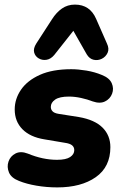

<svg xmlns="http://www.w3.org/2000/svg" viewBox="-20 -804 536 835"><path d="M229 11Q183 11 139 3.5Q95 -4 63 -17Q29 -30 19 -54Q9 -78 17 -101.5Q25 -125 47.5 -136.5Q70 -148 101 -136Q166 -109 228 -109Q267 -109 285 -121Q303 -133 303 -151Q303 -164 293.5 -172Q284 -180 262 -183L173 -198Q111 -208 77.5 -242Q44 -276 44 -328Q44 -374 71.5 -414Q99 -454 153.5 -478.5Q208 -503 290 -503Q320 -503 356 -497Q392 -491 423 -478Q456 -465 466 -442Q476 -419 467.5 -396.5Q459 -374 437 -363Q415 -352 383 -363Q360 -372 332.5 -378Q305 -384 280 -384Q239 -384 220 -371Q201 -358 201 -339Q201 -328 208.5 -320Q216 -312 234 -309L323 -295Q392 -283 426 -249Q460 -215 460 -164Q460 -78 396.5 -33.5Q333 11 229 11ZM445 -615Q456 -592 448 -574.5Q440 -557 423 -548.5Q406 -540 387.5 -544Q369 -548 357 -568L299 -670L216 -565Q201 -547 182.5 -544Q164 -541 148.5 -550Q133 -559 128.5 -576Q124 -593 138 -615L206 -720Q225 -750 249.5 -767Q274 -784 306 -784Q371 -784 398 -722Z"/></svg>

Font: Nunito Black
Style: Italic
Weight: 900
Italic angle: -9°
Designer: Vernon Adams
Foundry: Vernon Adams
Version: Version 3.601; ttfautohint (v1.8.2.53-6de2)